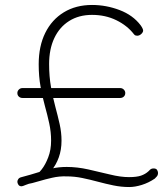

<svg xmlns="http://www.w3.org/2000/svg" viewBox="-20 -730 657 774"><path d="M464 -335H71Q62 -335 56 -340.5Q50 -346 50 -355Q50 -363 56 -369Q62 -375 71 -375H464Q473 -375 479 -369Q485 -363 485 -355Q485 -346 479 -340.5Q473 -335 464 -335ZM249 -57Q291 -57 336 -47Q381 -37 423.5 -26.5Q466 -16 500 -16Q531 -16 548.5 -22Q566 -28 579 -40Q586 -48 590.5 -49.5Q595 -51 599 -51Q610 -51 613.5 -44.5Q617 -38 617 -33Q617 -24 612 -18.5Q607 -13 604 -10Q579 7 551.5 15.5Q524 24 501 24Q469 24 437.5 17.5Q406 11 374.5 2.5Q343 -6 311.5 -12.5Q280 -19 248 -19Q219 -20 190.5 -13.5Q162 -7 140.5 -0.5Q119 6 110 8Q96 10 83.5 15.5Q71 21 67 21Q58 21 54 14.5Q50 8 50 3Q50 -3 54 -8.5Q58 -14 67 -16Q105 -26 133 -35Q161 -44 188.5 -50.5Q216 -57 249 -57ZM147 -7 120 -23Q133 -28 148 -47Q163 -66 174.5 -96Q186 -126 186 -163Q186 -198 178.5 -232.5Q171 -267 161 -303Q151 -339 143.5 -380.5Q136 -422 136 -471Q136 -544 162.5 -597.5Q189 -651 237.5 -680.5Q286 -710 351 -710Q408 -710 462 -689.5Q516 -669 547 -628Q552 -621 554.5 -615.5Q557 -610 557 -607Q557 -600 549.5 -593Q542 -586 533 -586Q530 -586 526.5 -587Q523 -588 520 -592Q493 -627 449 -648.5Q405 -670 351 -670Q298 -670 259 -645.5Q220 -621 199 -576.5Q178 -532 178 -472Q178 -422 185.5 -379.5Q193 -337 203 -300Q213 -263 220.5 -229.5Q228 -196 228 -163Q228 -126 217 -95.5Q206 -65 187.5 -43Q169 -21 147 -7Z"/></svg>

Font: Quicksand Variable Light
Style: Regular
Weight: 300
Designer: Andrew Paglinawan
Foundry: Andrew Paglinawan
Version: Version 3.004